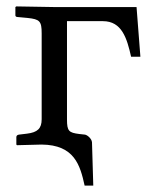

<svg xmlns="http://www.w3.org/2000/svg" viewBox="-20 -451 481 599"><path d="M110 0C212 1 230 64 244 128H271L267 -7C266 -19 252 -30 245 -31L227 -33C195 -37 189 -42 189 -78V-385H301C360 -385 376 -332 389 -274H418L406 -429H149L31 -431L28 -429V-403C28 -400 31 -398 34 -398L66 -395C104 -391 110 -385 110 -347V-79C110 -50 97 -38 64 -34L39 -31C34 -30 31 -28 31 -23V0L33 2Z"/></svg>

Font: Libertinus Serif
Style: Regular
Weight: 400
Designer: Philipp H. Poll, Khaled Hosny
Foundry: Caleb Maclennan
Version: Version 7.050;RELEASE